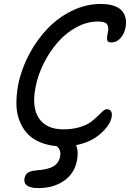

<svg xmlns="http://www.w3.org/2000/svg" viewBox="-20 -731 658 972"><path d="M172.9 221.2Q134.8 221.2 117.2 208.5Q99.6 195.8 104 171.9Q107.9 152.8 120.4 143.8Q132.8 134.8 162.1 131.8Q223.6 127.4 251 110.8Q278.3 94.2 284.2 61Q290.5 27.3 267.1 8.8Q216.8 4.4 177.7 -13.2Q138.7 -30.8 114.5 -59.1Q90.3 -87.4 76.7 -125Q63 -162.6 63 -206.8Q63 -251 71.8 -300.8Q87.9 -381.3 127.4 -455.8Q167 -530.3 221.4 -586.9Q275.9 -643.6 345.9 -677.2Q416 -710.9 488.8 -710.9Q563.5 -710.9 594.7 -679Q626 -647 615.2 -589.8Q608.9 -559.1 589.6 -537.6Q570.3 -516.1 543.9 -516.1Q533.7 -516.1 528.3 -519.8Q522.9 -523.4 522.2 -531.7Q521.5 -540 522.5 -546.9Q523.4 -553.7 525.9 -566.9Q526.4 -570.3 526.9 -571.8Q531.2 -595.2 521.5 -608.6Q511.7 -622.1 475.1 -622.1Q421.4 -622.1 368.7 -594Q315.9 -565.9 274.7 -519.5Q233.4 -473.1 202.9 -413.3Q172.4 -353.5 160.2 -291Q139.6 -188 177.2 -132.1Q214.8 -76.2 300.8 -76.2Q345.7 -76.2 381.3 -86.7Q417 -97.2 437.7 -112.1Q458.5 -127 473.4 -142.1Q488.3 -157.2 499.8 -167.7Q511.2 -178.2 521 -178.2Q536.1 -178.2 542.5 -167Q548.8 -155.8 544.9 -137.2Q537.1 -96.7 489 -54Q440.9 -11.2 365.2 3.9Q378.9 37.1 369.1 84Q356.9 146.5 304.4 183.8Q252 221.2 172.9 221.2Z"/></svg>

Font: Shantell Sans Normal
Style: Italic
Weight: 400
Italic angle: -11.31°
Designer: Stephen Nixon, Anya Danilova, Shantell Martin
Foundry: Arrow Type
Version: Version 1.006;[559af2be0]